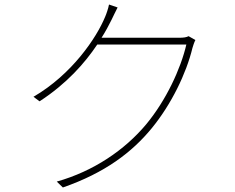

<svg xmlns="http://www.w3.org/2000/svg" viewBox="-20 -806 1040 849"><path d="M500 -773 462 -786C459 -769 450 -743 445 -732C407 -639 298 -477 128 -378L155 -358C275 -436 355 -527 410 -609H804C779 -501 714 -362 627 -257C532 -143 394 -49 231 -3L258 23C445 -42 564 -133 651 -239C738 -345 804 -482 831 -594C833 -601 839 -620 844 -629L814 -646C804 -641 793 -639 770 -639H429C447 -667 461 -694 473 -718C481 -734 491 -756 500 -773Z"/></svg>

Font: Noto Sans JP Thin
Style: Regular
Weight: 100
Designer: Ryoko NISHIZUKA 西塚涼子 (kana, bopomofo & ideographs); Paul D. Hunt (Latin, Greek & Cyrillic); Sandoll Communications 산돌커뮤니
Foundry: Adobe
Version: Version 2.004;hotconv 1.0.118;makeotfexe 2.5.65603